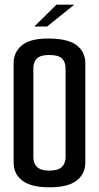

<svg xmlns="http://www.w3.org/2000/svg" viewBox="-20 -792 421 817"><path d="M190 5Q113 5 75.5 -23Q38 -51 38 -101V-524Q38 -570 73.5 -599.5Q109 -629 190 -628Q272 -627 307.5 -598.5Q343 -570 343 -523V-101Q343 -52 306 -23.5Q269 5 190 5ZM190 -66Q227 -66 243 -81.5Q259 -97 259 -123V-502Q259 -527 244.5 -542.5Q230 -558 189 -558Q151 -558 136.5 -542.5Q122 -527 122 -503V-123Q122 -96 138 -81Q154 -66 190 -66ZM126 -679 220 -772H296L180 -679Z"/></svg>

Font: Smooch Sans Thin SemiBold
Style: Regular
Weight: 600
Version: Version 1.010